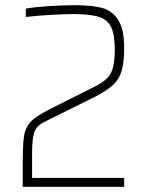

<svg xmlns="http://www.w3.org/2000/svg" viewBox="-20 -716 563 736"><path d="M166 -295 343 -384Q390 -407 405 -436Q420 -465 420 -523Q420 -582 406.5 -611Q393 -640 360 -651Q327 -662 260 -662Q226 -662 174 -659Q122 -656 79 -651V-683Q113 -689 166 -692.5Q219 -696 267 -696Q331 -696 370 -686Q409 -676 432.5 -640.5Q456 -605 456 -532Q456 -476 446 -443.5Q436 -411 413.5 -390.5Q391 -370 348 -347L149 -248Q119 -233 111 -207.5Q103 -182 103 -131V-100V-34H456V0H67V-71Q67 -157 71.5 -191Q76 -225 95.5 -247Q115 -269 166 -295Z"/></svg>

Font: Saira Semi Condensed Thin
Style: Regular
Weight: 100
Width: 4
Designer: Hector Gatti with collaboration of the Omnibus-Type team
Foundry: Omnibus-Type
Version: Version 1.001; ttfautohint (v1.8)